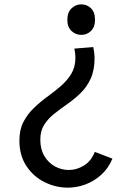

<svg xmlns="http://www.w3.org/2000/svg" viewBox="-20 -603 555 881"><path d="M408 -387Q411 -372 412.5 -359.5Q414 -347 414 -337Q414 -281 396 -242Q378 -203 349.5 -175.5Q321 -148 289.5 -126Q258 -104 229.5 -81.5Q201 -59 183 -31Q165 -3 165 38Q165 82 183.5 113Q202 144 232 160.5Q262 177 296 177Q331 177 364.5 157Q398 137 415 94L496 125Q477 170 444 199.5Q411 229 371.5 243.5Q332 258 291 258Q235 258 184 232.5Q133 207 101 158.5Q69 110 69 42Q69 -8 87.5 -43.5Q106 -79 135 -107Q164 -135 197 -159Q230 -183 259.5 -208.5Q289 -234 307.5 -265Q326 -296 326 -338Q326 -346 325 -356.5Q324 -367 321 -380ZM353 -583Q379 -583 397.5 -565Q416 -547 416 -512Q416 -479 397.5 -461Q379 -443 353 -443Q327 -443 308 -461Q289 -479 289 -512Q289 -546 308 -564.5Q327 -583 353 -583Z"/></svg>

Font: Yaldevi Medium
Style: Regular
Weight: 500
Designer: Sol Matas, Rajitha Manaperi, Kosala Senevirathne
Foundry: Mooniak
Version: Version 1.100